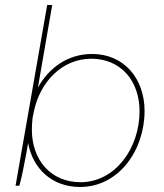

<svg xmlns="http://www.w3.org/2000/svg" viewBox="-20 -740 655 765"><path d="M42 0H57C65 -26 76 -80 86 -135L92 -170C111 -67 188 5 299 5C453 5 556 -141 556 -298C556 -428 473 -525 347 -525C250 -525 175 -470 131 -391L188 -720H168ZM301 -14C182 -14 107 -103 107 -223C107 -240 108 -256 110 -272L115 -296C140 -415 228 -506 344 -506C461 -506 536 -418 536 -297C536 -148 438 -14 301 -14Z"/></svg>

Font: Fixel Text 20240404 Thin
Style: Italic
Weight: 100
Width: 4
Italic angle: -10°
Designer: AlfaBravo + MacPaw
Foundry: Kyrylo Tkachov, Marchela Mozhyna, Serhii Makarenko, Maria Weinstein, Zakhar Kryvoshyya
Version: Version 1.211;Glyphs 3.2 (3225)